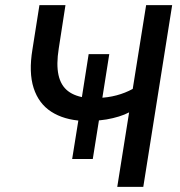

<svg xmlns="http://www.w3.org/2000/svg" viewBox="-20 -725 700 745"><path d="M435 0 481 -289Q464 -280 441.5 -273Q419 -266 393 -261.5Q367 -257 341 -257L366 -271L340 -108H260L286 -270L300 -256Q228 -260 179 -291.5Q130 -323 110.5 -383.5Q91 -444 106 -534L133 -705H234L208 -537Q198 -475 207 -434Q216 -393 244 -371.5Q272 -350 319 -345L296 -337L324 -515H404L376 -338L360 -345Q398 -346 432 -355Q466 -364 495 -380L547 -705H648L536 0Z"/></svg>

Font: Nunito Sans 10pt SemiCondensed SemiBold
Style: Italic
Weight: 600
Width: 4
Italic angle: -9°
Designer: Vernon Adams
Foundry: Vernon Adams
Version: Version 3.101;gftools[0.9.27]